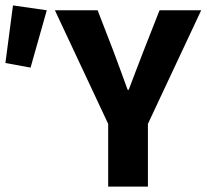

<svg xmlns="http://www.w3.org/2000/svg" viewBox="-32 -690 764 710"><path d="M368 0V-232L171 -652H329L387 -502Q401 -465 413.5 -430.5Q426 -396 440 -358H444Q458 -396 471.5 -430.5Q485 -465 499 -502L558 -652H712L515 -232V0ZM-12 -457 16 -670 141 -652 81 -440Z"/></svg>

Font: TT Toshiba Sans
Style: Bold
Weight: 700
Designer: Paul D. Hunt
Foundry: Toshiba Corporation
Version: Version 2.020;PS 2.000;hotconv 1.0.86;makeotf.lib2.5.63406